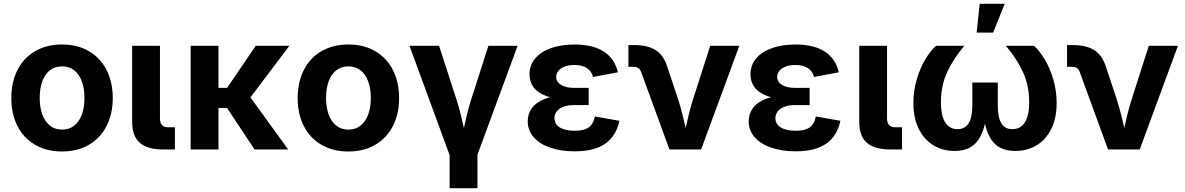

<svg xmlns="http://www.w3.org/2000/svg" viewBox="-20 -787 6238 1011"><path d="M39.6 -270.5Q39.6 -354.5 72 -418.5Q104.5 -482.4 165 -517.6Q225.6 -552.7 306.6 -552.7Q387.7 -552.7 448 -517.6Q508.3 -482.4 541 -418.5Q573.7 -354.5 573.7 -270.5Q573.7 -187 541 -123.3Q508.3 -59.6 448 -24.4Q387.7 10.7 306.6 10.7Q225.6 10.7 165 -24.4Q104.5 -59.6 72 -123.3Q39.6 -187 39.6 -270.5ZM424.8 -271Q424.8 -319.8 411.4 -357.4Q397.9 -395 371.3 -416.3Q344.7 -437.5 306.6 -437.5Q268.6 -437.5 242.2 -416.3Q215.8 -395 202.4 -357.7Q189 -320.3 189 -271Q189 -222.7 202.4 -185.1Q215.8 -147.5 242.2 -126Q268.6 -104.5 306.6 -104.5Q344.7 -104.5 371.3 -126Q397.9 -147.5 411.4 -185.1Q424.8 -222.7 424.8 -271Z M675.8 -145V-545.9H822.3V-163.1Q822.3 -139.6 833.3 -128.2Q844.2 -116.7 866.7 -116.7H900.9V0H839.8Q755.4 0 715.6 -35.6Q675.8 -71.3 675.8 -145Z M1130.4 0H983.9V-545.9H1130.4ZM1256.8 -218.8H1092.8V-324.2H1175.8L1326.7 -545.9H1503.9ZM1171.9 -224.1 1283.2 -295.4 1497.6 0H1320.3Z M1547.4 -270.5Q1547.4 -354.5 1579.8 -418.5Q1612.3 -482.4 1672.9 -517.6Q1733.4 -552.7 1814.5 -552.7Q1895.5 -552.7 1955.8 -517.6Q2016.1 -482.4 2048.8 -418.5Q2081.5 -354.5 2081.5 -270.5Q2081.5 -187 2048.8 -123.3Q2016.1 -59.6 1955.8 -24.4Q1895.5 10.7 1814.5 10.7Q1733.4 10.7 1672.9 -24.4Q1612.3 -59.6 1579.8 -123.3Q1547.4 -187 1547.4 -270.5ZM1932.6 -271Q1932.6 -319.8 1919.2 -357.4Q1905.8 -395 1879.2 -416.3Q1852.5 -437.5 1814.5 -437.5Q1776.4 -437.5 1750 -416.3Q1723.6 -395 1710.2 -357.7Q1696.8 -320.3 1696.8 -271Q1696.8 -222.7 1710.2 -185.1Q1723.6 -147.5 1750 -126Q1776.4 -104.5 1814.5 -104.5Q1852.5 -104.5 1879.2 -126Q1905.8 -147.5 1919.2 -185.1Q1932.6 -222.7 1932.6 -271Z M2136.2 -545.9H2292L2383.8 -262.7Q2396.5 -223.1 2406.2 -183.3Q2416 -143.6 2430.2 -80.1Q2434.6 -61.5 2438.5 -43H2407.2Q2411.1 -60.5 2414.6 -77.6Q2429.2 -143.6 2438.7 -183.1Q2448.2 -222.7 2460.9 -262.7L2551.8 -545.9H2705.6L2491.7 34.2H2349.1ZM2347.7 -3.9H2494.1V204.1H2347.7Z M2758.8 -148.4Q2758.8 -188 2781.5 -218.8Q2804.2 -249.5 2852.1 -267.6Q2899.9 -285.6 2972.7 -285.6H3079.6V-233.9H3003.9Q2971.2 -233.9 2947.5 -225.1Q2923.8 -216.3 2911.6 -200.4Q2899.4 -184.6 2899.4 -164.1Q2899.4 -144.5 2911.6 -129.6Q2923.8 -114.7 2948 -106.7Q2972.2 -98.6 3006.8 -98.6Q3040.5 -98.6 3062 -106.7Q3083.5 -114.7 3095.2 -131.1Q3106.9 -147.5 3112.3 -173.8L3241.7 -150.9Q3224.6 -71.3 3167.2 -30.8Q3109.9 9.8 3006.3 9.8Q2935.1 9.8 2878.9 -9Q2822.8 -27.8 2790.8 -63.7Q2758.8 -99.6 2758.8 -148.4ZM2768.1 -395Q2768.1 -444.3 2798.6 -480Q2829.1 -515.6 2882.8 -534.2Q2936.5 -552.7 3005.4 -552.7Q3101.6 -552.7 3159.2 -515.6Q3216.8 -478.5 3233.4 -406.2L3102.5 -381.8Q3095.2 -412.1 3070.6 -428.5Q3045.9 -444.8 3004.9 -444.8Q2975.1 -444.8 2953.4 -436.5Q2931.6 -428.2 2920.2 -413.8Q2908.7 -399.4 2908.7 -381.8Q2908.7 -356 2934.1 -340.1Q2959.5 -324.2 3003.9 -324.2H3079.6V-264.2H2972.7Q2903.8 -264.2 2857.9 -280.8Q2812 -297.4 2790 -326.7Q2768.1 -356 2768.1 -395Z M3314.5 -435.1H3289.1V-549.8H3316.9Q3391.1 -549.8 3433.1 -522.7Q3475.1 -495.6 3494.1 -434.1L3551.3 -262.7Q3564.5 -220.2 3575.2 -177.7Q3585.9 -135.3 3600.6 -68.8L3606.4 -43H3574.7Q3577.6 -55.7 3580.1 -68.4Q3596.2 -139.6 3606 -180.2Q3615.7 -220.7 3628.9 -262.7L3719.7 -545.9H3873L3671.9 0H3504.9L3356 -407.7Q3350.6 -422.4 3340.8 -428.7Q3331.1 -435.1 3314.5 -435.1Z M3922.4 -148.4Q3922.4 -188 3945.1 -218.8Q3967.8 -249.5 4015.6 -267.6Q4063.5 -285.6 4136.2 -285.6H4243.2V-233.9H4167.5Q4134.8 -233.9 4111.1 -225.1Q4087.4 -216.3 4075.2 -200.4Q4063 -184.6 4063 -164.1Q4063 -144.5 4075.2 -129.6Q4087.4 -114.7 4111.6 -106.7Q4135.7 -98.6 4170.4 -98.6Q4204.1 -98.6 4225.6 -106.7Q4247.1 -114.7 4258.8 -131.1Q4270.5 -147.5 4275.9 -173.8L4405.3 -150.9Q4388.2 -71.3 4330.8 -30.8Q4273.4 9.8 4169.9 9.8Q4098.6 9.8 4042.5 -9Q3986.3 -27.8 3954.3 -63.7Q3922.4 -99.6 3922.4 -148.4ZM3931.6 -395Q3931.6 -444.3 3962.2 -480Q3992.7 -515.6 4046.4 -534.2Q4100.1 -552.7 4168.9 -552.7Q4265.1 -552.7 4322.8 -515.6Q4380.4 -478.5 4397 -406.2L4266.1 -381.8Q4258.8 -412.1 4234.1 -428.5Q4209.5 -444.8 4168.5 -444.8Q4138.7 -444.8 4116.9 -436.5Q4095.2 -428.2 4083.7 -413.8Q4072.3 -399.4 4072.3 -381.8Q4072.3 -356 4097.7 -340.1Q4123 -324.2 4167.5 -324.2H4243.2V-264.2H4136.2Q4067.4 -264.2 4021.5 -280.8Q3975.6 -297.4 3953.6 -326.7Q3931.6 -356 3931.6 -395Z M4504.4 -145V-545.9H4650.9V-163.1Q4650.9 -139.6 4661.9 -128.2Q4672.9 -116.7 4695.3 -116.7H4729.5V0H4668.5Q4584 0 4544.2 -35.6Q4504.4 -71.3 4504.4 -145Z M4789.6 -244.6Q4789.6 -308.6 4807.1 -368.4Q4824.7 -428.2 4852.1 -474.1Q4879.4 -520 4908.7 -545.9H5057.6Q4999 -476.1 4966.8 -405.8Q4934.6 -335.4 4934.6 -248Q4934.6 -178.7 4957 -142.8Q4979.5 -106.9 5022 -106.9Q5061.5 -106.9 5080.8 -138.7Q5100.1 -170.4 5100.1 -233.9V-352.5H5233.9V-233.9Q5233.9 -169.9 5252.4 -138.4Q5271 -106.9 5310.5 -106.9Q5354 -106.9 5376.7 -142.8Q5399.4 -178.7 5399.4 -248Q5399.4 -336.4 5366.9 -407Q5334.5 -477.5 5276.4 -545.9H5424.8Q5453.6 -520 5481 -474.6Q5508.3 -429.2 5526.1 -369.1Q5543.9 -309.1 5543.9 -244.6Q5543.9 -164.6 5515.4 -107.7Q5486.8 -50.8 5437.5 -21.5Q5388.2 7.8 5326.2 7.8Q5241.2 7.8 5202.1 -48.6Q5163.1 -105 5156.2 -209H5176.3Q5169.9 -105 5130.1 -48.6Q5090.3 7.8 5006.3 7.8Q4944.8 7.8 4895.8 -21.5Q4846.7 -50.8 4818.1 -107.9Q4789.6 -165 4789.6 -244.6ZM5138.7 -767.1H5270.5L5209.5 -615.2H5122.6Z M5624 -435.1H5598.6V-549.8H5626.5Q5700.7 -549.8 5742.7 -522.7Q5784.7 -495.6 5803.7 -434.1L5860.8 -262.7Q5874 -220.2 5884.8 -177.7Q5895.5 -135.3 5910.2 -68.8L5916 -43H5884.3Q5887.2 -55.7 5889.6 -68.4Q5905.8 -139.6 5915.5 -180.2Q5925.3 -220.7 5938.5 -262.7L6029.3 -545.9H6182.6L5981.4 0H5814.5L5665.5 -407.7Q5660.2 -422.4 5650.4 -428.7Q5640.6 -435.1 5624 -435.1Z"/></svg>

Font: Inter RS Variable
Style: Regular
Weight: 400
Designer: Rasmus Andersson (customised by Maria Ramos and Noel Pretorius)
Foundry: rsms
Version: Version 3.001;Glyphs 3.2.3 (3260)